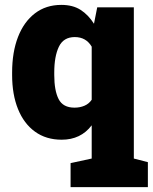

<svg xmlns="http://www.w3.org/2000/svg" viewBox="-20 -558 622 781"><path d="M267.1 203.1V105.5L353 86.9V-48.3Q308.6 10.3 231 10.3Q167.5 10.3 122.3 -22.5Q77.1 -55.2 53.2 -114.5Q29.3 -173.8 29.3 -252.9V-263.2Q29.3 -345.7 53.2 -407.5Q77.1 -469.2 122.1 -503.7Q167 -538.1 229.5 -538.1Q276.4 -538.1 307.9 -517.8Q339.4 -497.6 362.3 -461.4L375.5 -528.3H524.4V86.9L581.5 101.6V203.1ZM283.2 -120.1Q305.2 -120.1 323.5 -127.9Q341.8 -135.7 353 -152.3V-368.2Q330.1 -407.2 284.2 -407.2Q238.3 -407.2 219.5 -367.9Q200.7 -328.6 200.7 -263.2V-252.9Q200.7 -189.5 218.5 -154.8Q236.3 -120.1 283.2 -120.1Z"/></svg>

Font: Roboto Slab Black
Style: Regular
Weight: 900
Designer: Google
Version: Version 2.000; ttfautohint (v1.8.1.43-b0c9)